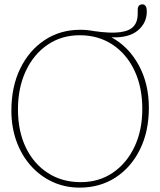

<svg xmlns="http://www.w3.org/2000/svg" viewBox="-20 -845 732 877"><path d="M347 -709Q378.5 -709 408.5 -703H409Q485.5 -692 529 -698Q572.5 -704 590.8 -725.2Q609 -746.5 609 -780V-799.5Q609 -825 630.5 -825Q650.5 -825 650.5 -792.5Q650.5 -740 609.5 -705.8Q568.5 -671.5 489 -674.5Q567 -632.5 613.5 -547.8Q660 -463 660 -352.5Q660 -245 619.5 -162.8Q579 -80.5 507.8 -34.2Q436.5 12 344 12Q277 12 220 -14.2Q163 -40.5 120.8 -88Q78.5 -135.5 55.2 -199.8Q32 -264 32 -340Q32 -449 72.5 -532Q113 -615 184 -662Q255 -709 347 -709ZM630 -347.5Q630 -447.5 594 -523.2Q558 -599 493.5 -641.5Q429 -684 344 -684Q261 -684 197.2 -640.5Q133.5 -597 97.8 -520.5Q62 -444 62 -345Q62 -246 98 -171.2Q134 -96.5 198.8 -54.8Q263.5 -13 349 -13Q432 -13 495.2 -56Q558.5 -99 594.2 -174.2Q630 -249.5 630 -347.5Z"/></svg>

Font: Fraunces 144pt S100 Thin
Style: Regular
Weight: 100
Version: Version 1.000; ttfautohint (v1.8.3)